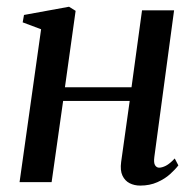

<svg xmlns="http://www.w3.org/2000/svg" viewBox="-20 -554 594 584"><path d="M449.5 -77Q447 -58.5 451.8 -51.2Q456.5 -44 464 -44Q473 -44 484.8 -50Q496.5 -56 511.5 -72L522.5 -51Q513.5 -39 497.5 -24.5Q481.5 -10 458.5 0.2Q435.5 10.5 406.5 10.5Q388.5 10.5 374.2 3.2Q360 -4 352.5 -19.8Q345 -35.5 348.5 -61.5L374.5 -247H172L137 0H39.5L105 -465L49 -486L53 -508.5L190 -533.5L210 -521L177.5 -288.5H380L412 -522.5H509.5Z"/></svg>

Font: Merriweather 96pt
Style: Italic
Weight: 400
Italic angle: -7.8°
Version: Version 2.101